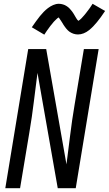

<svg xmlns="http://www.w3.org/2000/svg" viewBox="-20 -994 575 1014"><path d="M8 0 129 -735H224L331 -126Q332 -136 333.5 -146Q335 -156 336 -165L350 -276Q355 -317 361 -358.5Q367 -400 374 -441L423 -735H501L380 0H285L178 -609Q177 -599 175.5 -589Q174 -579 173 -570L159 -459Q154 -418 148 -376.5Q142 -335 135 -294L86 0ZM214 -811 148 -850Q160 -867 170.5 -882Q181 -897 191 -909Q201 -921 210.5 -931Q220 -941 233 -951Q246 -961 261 -967.5Q276 -974 291 -974Q297 -974 302.5 -973Q308 -972 313 -970.5Q318 -969 322.5 -967Q327 -965 331.5 -962Q336 -959 340 -956Q344 -953 347 -949.5Q350 -946 354 -941.5Q358 -937 361 -933Q364 -929 366.5 -925Q369 -921 371.5 -917Q374 -913 377 -907.5Q380 -902 383 -897.5Q386 -893 388 -890Q390 -887 394 -884Q397 -886 400.5 -888.5Q404 -891 408.5 -895.5Q413 -900 414.5 -902Q416 -904 418.5 -906.5Q421 -909 423.5 -912Q426 -915 429 -918.5Q432 -922 435 -926Q438 -930 441 -934Q444 -938 447.5 -942.5Q451 -947 454.5 -952Q458 -957 461.5 -962.5Q465 -968 469 -974L535 -936Q523 -918 512.5 -903.5Q502 -889 492 -877Q482 -865 472.5 -855Q463 -845 450 -834.5Q437 -824 422 -818Q407 -812 392 -812Q386 -812 379.5 -813Q373 -814 367.5 -816Q362 -818 356 -821Q350 -824 345.5 -827.5Q341 -831 337 -835Q333 -839 329 -844Q325 -849 321.5 -854Q318 -859 315 -863.5Q312 -868 309 -873.5Q306 -879 302 -884.5Q298 -890 295.5 -894Q293 -898 290 -902Q286 -900 283 -897.5Q280 -895 275 -890Q270 -885 268.5 -883.5Q267 -882 264.5 -879.5Q262 -877 259.5 -873.5Q257 -870 254 -866.5Q251 -863 248 -859.5Q245 -856 242 -851.5Q239 -847 235.5 -842.5Q232 -838 228.5 -833Q225 -828 221.5 -822.5Q218 -817 214 -811Z"/></svg>

Font: Iosevka Curly Oblique
Style: Regular
Weight: 400
Italic angle: -9°
Monospace: yes
Designer: Belleve Invis
Foundry: Belleve Invis
Version: Version 11.1.0; ttfautohint (v1.8.3)